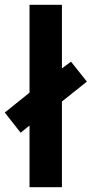

<svg xmlns="http://www.w3.org/2000/svg" viewBox="-45 -780 382 800"><path d="M78 0H213V-357L317 -440L251 -523L213 -495V-760H78V-394L-25 -311L41 -227L78 -257Z"/></svg>

Font: Noto Sans Oriya ExtCond Bold
Style: Bold
Weight: 700
Width: 2
Designer: Amélie Bonet and Sol Matas
Foundry: Google LLC
Version: Version 2.006